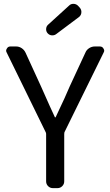

<svg xmlns="http://www.w3.org/2000/svg" viewBox="-20 -974 570 994"><path d="M253.9 0Q239.3 0 229 -10.3Q218.8 -20.5 218.8 -35.2V-280.3Q218.8 -285.2 216.8 -289.1L14.6 -702.1Q11.7 -707 11.7 -711.9Q11.7 -716.8 15.6 -722.7Q21.5 -733.4 33.2 -733.4H63.5Q79.1 -733.4 92.3 -724.6Q105.5 -715.8 112.3 -701.2L192.4 -526.4Q249 -398.4 263.7 -368.2Q263.7 -366.2 265.6 -366.2Q267.6 -366.2 268.6 -368.2Q324.2 -485.4 340.8 -526.4L421.9 -701.2Q427.7 -715.8 441.4 -724.6Q455.1 -733.4 470.7 -733.4H497.1Q509.8 -733.4 515.6 -722.7Q519.5 -716.8 519.5 -711.9Q519.5 -707 516.6 -702.1L313.5 -289.1Q312.5 -285.2 312.5 -280.3V-35.2Q312.5 -20.5 302.2 -10.3Q292 0 277.3 0ZM271.5 -797.9Q262.7 -791 252 -791Q250 -791 248 -791Q235.4 -792 226.6 -801.8Q218.8 -810.5 218.8 -822.3Q218.8 -836.9 228.5 -845.7L337.9 -945.3Q346.7 -954.1 359.4 -954.1Q361.3 -954.1 362.3 -954.1Q376 -953.1 385.7 -942.4L393.6 -933.6Q401.4 -923.8 401.4 -912.1Q401.4 -895.5 388.7 -885.7Z"/></svg>

Font: Gen Jyuu GothicL Regular
Style: Regular
Weight: 400
Designer: [Source Han Sans]
Ryoko NISHIZUKA  (kana & ideographs); Paul D. Hunt (Latin, Greek & Cyrillic); Wenlong ZHANG  (bopomofo
Version: Version 1.002.20150607